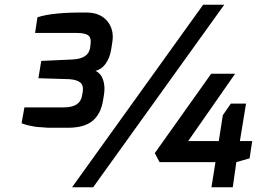

<svg xmlns="http://www.w3.org/2000/svg" viewBox="-20 -790 1097 810"><path d="M633 -144 871 -479H972L774 -195H903L920 -304L954 -353H1018L992 -195H1044L1033 -122L977 -106L962 0H872L889 -106H653ZM284 0 837 -770H926L373 0ZM71 -270 83 -337H249Q318 -337 326 -386L329 -402Q333 -431 318 -442.5Q303 -454 272 -456L142 -460L154 -533L285 -539Q353 -542 360 -588L362 -604Q366 -630 352.5 -640.5Q339 -651 303 -651H128L138 -717Q203 -739 348 -737Q404 -736 433 -700.5Q462 -665 454 -613L449 -581Q443 -545 425.5 -521Q408 -497 383 -491Q406 -480 415 -453Q424 -426 419 -393L415 -368Q406 -310 371 -280.5Q336 -251 266 -251Q263 -251 242 -251Q221 -251 216.5 -251Q212 -251 194.5 -251Q177 -251 171 -252Q165 -253 150.5 -253.5Q136 -254 128.5 -255.5Q121 -257 109.5 -259Q98 -261 89 -264Q80 -267 71 -270Z"/></svg>

Font: Exo
Style: Demi Bold Italic
Weight: 600
Designer: Natanael Gama
Version: Version 1